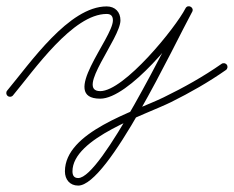

<svg xmlns="http://www.w3.org/2000/svg" viewBox="-22 -290 744 611"><path d="M2.3 15.2C7.4 19.5 15 18.8 19.2 13.7C87 -67.6 209.9 -245.6 317.5 -245.6C331.1 -245.6 337.3 -238.7 337.3 -225.2C337.3 -168.5 163.9 24 297 24C387.3 24 552.7 -180.4 589.7 -252.5C593.3 -259.6 589.9 -265.8 584.6 -268.6C579.4 -271.4 572.2 -270.7 568.5 -263.7C515.3 -166.2 300.9 276.6 226.8 276.6C213.4 276.6 208.6 267.9 208.6 255.3C208.6 149.1 440.9 75.4 522.7 34.8C583 4.8 641.7 -28.5 696.9 -67.2C702.3 -71 703.6 -78.5 699.8 -83.9C696 -89.3 688.5 -90.6 683.1 -86.8C683.1 -86.8 683.1 -86.8 683.1 -86.8C624.7 -45.9 562.3 -11.2 498.3 20C405.3 65.4 184.6 129.6 184.6 255.3C184.6 281.2 200.1 300.6 226.8 300.6C322.5 300.6 531.1 -145.2 589.5 -252.3C593.3 -259.2 589.8 -265.5 584.5 -268.3C579.1 -271.2 571.9 -270.5 568.3 -263.5C536.5 -201.4 373 0 297 0C217.2 0 361.3 -167.9 361.3 -225.2C361.3 -251.9 344.3 -269.6 317.5 -269.6C197.6 -269.6 74.5 -90 0.8 -1.7C-3.5 3.4 -2.8 11 2.3 15.2Z"/></svg>

Font: FRB American Cursive Guidelines Light
Style: Italic
Weight: 300
Italic angle: -25°
Version: Version 2.0;Modular Font Editor K font №1